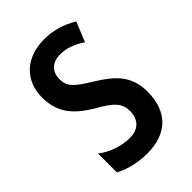

<svg xmlns="http://www.w3.org/2000/svg" viewBox="-175 -620 699 699"><g transform="rotate(-45 174.5 -270.0)"><path d="M319 -149C319 -231 274 -272 207 -313C143 -352 124 -369 124 -408C124 -446 148 -470 190 -470C223 -470 256 -457 285 -437L316 -513C277 -537 235 -550 187 -550C93 -550 32 -493 32 -405C32 -323 75 -280 142 -240C205 -205 224 -182 224 -145C224 -100 198 -75 154 -75C109 -75 63 -93 32 -117V-20C65 -2 109 10 160 10C260 10 319 -46 319 -149Z"/></g></svg>

Font: Noto Sans Armenian ExtraCondensed Medium
Style: Regular
Weight: 500
Width: 2
Designer: Monotype Design Team
Foundry: Monotype Imaging Inc.
Version: Version 2.008